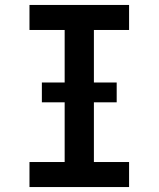

<svg xmlns="http://www.w3.org/2000/svg" viewBox="-20 -755 640 775"><path d="M99 0V-101H241V-634H99V-735H501V-634H359V-101H501V0ZM149 -342V-422H451V-342Z"/></svg>

Font: Iosevka Slab Extended
Style: Bold
Weight: 700
Width: 7
Monospace: yes
Designer: Belleve Invis
Foundry: Belleve Invis
Version: Version 11.1.0; ttfautohint (v1.8.3)